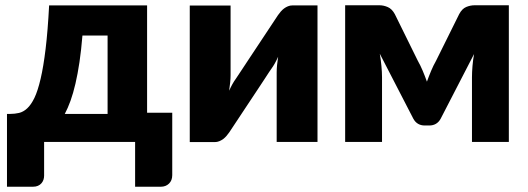

<svg xmlns="http://www.w3.org/2000/svg" viewBox="-20 -539 2004 729"><path d="M634 -111V126Q634 146 621.8 158Q609.5 170 590.5 170H493V0H147.5V128Q147.5 136 145 143.5Q142.5 151 137.2 157Q132 163 124 166.5Q116 170 105 170H6.5V-106.5H19Q36 -106.5 52.2 -110.2Q68.5 -114 83.2 -127.5Q98 -141 110.8 -167.5Q123.5 -194 134.2 -239.8Q145 -285.5 153.2 -353.8Q161.5 -422 166.5 -518.5H538.5V-111ZM388.5 -106.5V-404H293Q288.5 -349 281.8 -303.5Q275 -258 266.5 -221.5Q258 -185 247.8 -156.5Q237.5 -128 226 -106.5Z M1185.5 -518.5V0H1030.5V-264Q1030.5 -277 1032 -292.2Q1033.5 -307.5 1036 -323.5Q1024 -296.5 1010.5 -278Q1009.5 -277 1002.2 -266Q995 -255 983.8 -237.8Q972.5 -220.5 958.2 -199Q944 -177.5 929 -155Q894 -102.5 850.5 -36.5Q846 -30 840.2 -23.2Q834.5 -16.5 827.5 -11.2Q820.5 -6 812.5 -2.8Q804.5 0.5 795.5 0.5H700.5V-518H855.5V-254Q855.5 -241.5 854 -226Q852.5 -210.5 850 -194.5Q862 -221.5 875.5 -240Q876 -241 883.5 -252Q891 -263 902.2 -280.2Q913.5 -297.5 927.8 -319Q942 -340.5 957 -363Q992 -415.5 1035.5 -481.5Q1040 -488 1045.8 -494.8Q1051.5 -501.5 1058.5 -506.8Q1065.5 -512 1073.5 -515.2Q1081.5 -518.5 1090.5 -518.5Z M1912 -519V0H1772V-245.5Q1772 -264.5 1774 -288.5Q1776 -312.5 1780 -334L1653 -88Q1639 -62.5 1609.5 -62.5H1593Q1563.5 -62.5 1549.5 -88L1422 -335Q1426 -313 1428.2 -289Q1430.5 -265 1430.5 -245.5V0H1290.5V-519H1420.5Q1436.5 -519 1452.2 -512.2Q1468 -505.5 1479 -485.5L1566.5 -308Q1576.5 -290.5 1585 -270.2Q1593.5 -250 1601 -229Q1608.5 -250 1617 -270.2Q1625.5 -290.5 1635.5 -308L1723.5 -485.5Q1734.5 -506 1750.2 -512.5Q1766 -519 1782 -519Z"/></svg>

Font: Lato
Style: Regular
Weight: 900
Designer: Lukasz Dziedzic with Adam Twardoch and Botio Nikoltchev
Foundry: tyPoland Lukasz Dziedzic
Version: Version 2.010; 2014-09-01; http://www.latofonts.com/; ttfaut